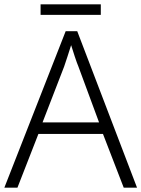

<svg xmlns="http://www.w3.org/2000/svg" viewBox="-20 -860 648 880"><path d="M547 0 452 -246H156L60 0H0L281 -717H334L608 0ZM339 -556Q333 -570 323 -600Q313 -630 306 -653Q298 -626 289 -600Q280 -574 274 -555L175 -299H434ZM442 -840V-792H166V-840Z"/></svg>

Font: Noto Sans Thai Looped Light
Style: Regular
Weight: 300
Designer: Sasikarn Vongin, Ben Mitchell
Foundry: The Fontpad Ltd
Version: Version 1.001; ttfautohint (v1.8.4.7-5d5b)